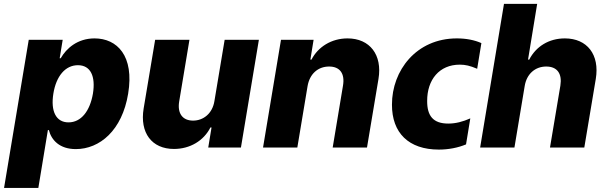

<svg xmlns="http://www.w3.org/2000/svg" viewBox="-45 -747 3075 972"><path d="M-24.5 204.5H149.1L197.4 -88.4H202.4C215.2 -38 256.4 7.8 338.8 7.8C459.5 7.8 573.2 -86.6 603.7 -272.4C635.7 -464.8 547.6 -552.6 433.6 -552.6C347.3 -552.6 290.8 -502.1 262.4 -452.1H257.1L272.4 -545.5H100.5ZM225.1 -272.7C239.3 -361.9 285.9 -416.9 349.4 -416.9C414.1 -416.9 439.6 -360.4 425.4 -272.7C410.2 -184.7 365.8 -127.5 301.8 -127.5C238.3 -127.5 210.9 -184.3 225.1 -272.7Z M1040.5 -235.4C1030.5 -171.9 984 -136.4 932.5 -136.4C879.3 -136.4 852.6 -172.6 861.9 -231.9L914.1 -545.5H740.4L682.2 -197.8C661.9 -74.6 723.4 7.1 835.6 7.1C917.3 7.1 986.5 -34.8 1020.2 -101.6H1025.9L1009.2 0H1174.7L1265.6 -545.5H1092.3Z M1286.6 0H1460.2L1512.1 -311.1C1522.7 -373.2 1565 -410.2 1621.1 -410.2C1676.1 -410.2 1701.7 -374.3 1691.4 -313.6L1639.2 0H1812.9L1871.1 -347.7C1891.3 -469.1 1827.4 -552.6 1714.5 -552.6C1632.8 -552.6 1565 -509.6 1532 -445.3H1526.3L1542.6 -545.5H1377.5Z M2176.8 10.3C2225.5 10.3 2273.1 1.1 2314.3 -16L2335.9 -147.7C2297.6 -130.7 2261.7 -121.4 2224.4 -121.4C2147.7 -121.4 2117.2 -160.5 2117.5 -235.8C2117.2 -343.8 2179.3 -419.7 2282.7 -419.7C2310.4 -419.7 2334.5 -414.4 2370.7 -398.8L2392 -528.8C2357.2 -544.4 2314.3 -552.6 2267.8 -552.6C2062.5 -552.6 1938.9 -389.9 1939.3 -217.3C1938.9 -74.6 2023.4 10.3 2176.8 10.3Z M2611.2 -311.1C2621.1 -373.2 2664.8 -410.2 2720.2 -410.2C2776.3 -410.2 2801.5 -373.9 2791.9 -313.6L2739.3 0H2913L2971.2 -347.7C2991.5 -470.2 2927.6 -552.6 2814.6 -552.6C2733.3 -552.6 2668.3 -511.4 2634.2 -445.3H2628.2L2674.4 -727.3H2506.4L2385.7 0H2559.3Z"/></svg>

Font: TID UI Extra Bold
Style: Italic
Weight: 800
Italic angle: -9.39999°
Designer: The TID Project Authors
Foundry: Bakken & Bæck
Version: Version 1.001;hotconv 1.0.109;makeotfexe 2.5.65596